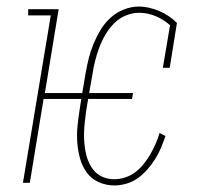

<svg xmlns="http://www.w3.org/2000/svg" viewBox="-20 -558 640 586"><path d="M329 8Q304 8 281.5 -2Q259 -12 245 -31Q231 -50 224.5 -73.5Q218 -97 216 -122Q214 -147 216.5 -172.5Q219 -198 223 -223L228 -256H113L71 0H50L135 -511H66V-530H159L117 -274H231L241 -333Q245 -356 250.5 -378.5Q256 -401 265 -423Q274 -445 286.5 -466Q299 -487 317 -503.5Q335 -520 358 -529Q381 -538 403 -538Q420 -538 436.5 -534Q453 -530 468 -523.5Q483 -517 496 -508Q509 -499 520 -488L498 -351H477L499 -481Q480 -498 455.5 -508.5Q431 -519 404 -519Q384 -519 363.5 -510.5Q343 -502 327.5 -486Q312 -470 301 -451Q290 -432 282.5 -411.5Q275 -391 270 -371Q265 -351 262 -330L252 -274H386L383 -256H249L243 -220Q241 -204 239 -187Q237 -170 236.5 -153.5Q236 -137 237.5 -120.5Q239 -104 242.5 -88.5Q246 -73 253 -58.5Q260 -44 271 -33Q282 -22 297 -16.5Q312 -11 329 -11Q346 -11 362.5 -16.5Q379 -22 393.5 -33Q408 -44 419 -58Q430 -72 439 -87.5Q448 -103 455 -119Q462 -135 467 -152L485 -143Q479 -125 471.5 -107Q464 -89 453.5 -72.5Q443 -56 430 -41Q417 -26 401 -14.5Q385 -3 366 2.5Q347 8 329 8Z"/></svg>

Font: Iosevka Curly Slab ThEx
Style: Italic
Weight: 100
Width: 7
Italic angle: -9°
Monospace: yes
Designer: Belleve Invis
Foundry: Belleve Invis
Version: Version 11.1.0; ttfautohint (v1.8.3)